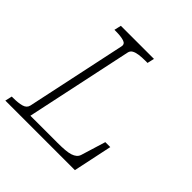

<svg xmlns="http://www.w3.org/2000/svg" viewBox="-204 -862 1013 1013"><g transform="rotate(45 302.5 -355.0)"><path d="M380 -710 371 -671H355Q328 -671 307 -668Q286 -665 273.5 -657.5Q261 -650 258 -635L131 -37H333Q365 -37 388.5 -39Q412 -41 427.5 -46Q443 -51 453 -59.5Q463 -68 467 -81L509 -218H546L500 0H-19L-10 -39H0Q38 -39 63 -46Q88 -53 93 -75L212 -635Q217 -657 194.5 -664Q172 -671 135 -671H124L133 -710Z"/></g></svg>

Font: Roboto Serif 20pt Thin
Style: Italic
Weight: 250
Italic angle: -10°
Version: Version 1.007